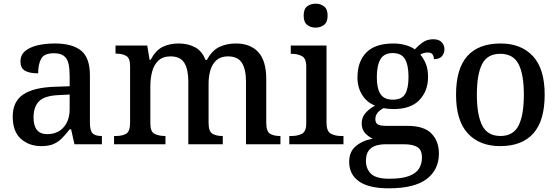

<svg xmlns="http://www.w3.org/2000/svg" viewBox="-20 -783 3029 1042"><path d="M204 10Q138 10 93.5 -29.5Q49 -69 49 -151Q49 -231 105 -269.5Q161 -308 275 -312L358 -315V-373Q358 -409 352 -436.5Q346 -464 327.5 -479Q309 -494 272 -494Q219 -494 203 -463.5Q187 -433 187 -385Q139 -385 115 -399.5Q91 -414 91 -449Q91 -484 116 -505.5Q141 -527 183.5 -537Q226 -547 278 -547Q373 -547 420.5 -508Q468 -469 468 -375V-117Q468 -75 482 -60Q496 -45 530 -45H533V0H384L366 -81H358Q337 -54 317 -33.5Q297 -13 271 -1.5Q245 10 204 10ZM236 -55Q292 -55 325 -92Q358 -129 358 -191V-270L300 -267Q222 -264 192 -233.5Q162 -203 162 -146Q162 -55 236 -55Z M599 0V-45H610Q644 -45 665 -57.5Q686 -70 686 -116V-425Q686 -468 664.5 -480Q643 -492 610 -492H607V-536H779L792 -458H797Q825 -510 862.5 -528.5Q900 -547 950 -547Q1000 -547 1038.5 -526.5Q1077 -506 1095 -458H1103Q1131 -510 1171 -528.5Q1211 -547 1260 -547Q1338 -547 1381.5 -500.5Q1425 -454 1425 -352V-117Q1425 -70 1445 -57.5Q1465 -45 1499 -45H1502V0H1315V-341Q1315 -406 1293 -441.5Q1271 -477 1217 -477Q1178 -477 1155 -456.5Q1132 -436 1122 -402.5Q1112 -369 1112 -330V-117Q1112 -70 1132.5 -57.5Q1153 -45 1186 -45H1189V0H1002V-341Q1002 -406 980.5 -441.5Q959 -477 905 -477Q864 -477 840 -454.5Q816 -432 806 -395.5Q796 -359 796 -317V-112Q796 -68 819 -56.5Q842 -45 875 -45H878V0Z M1693 -633Q1666 -633 1647 -648Q1628 -663 1628 -698Q1628 -734 1647 -748.5Q1666 -763 1693 -763Q1719 -763 1738.5 -748.5Q1758 -734 1758 -698Q1758 -663 1738.5 -648Q1719 -633 1693 -633ZM1550 0V-45H1563Q1595 -45 1618.5 -57Q1642 -69 1642 -113V-423Q1642 -466 1618.5 -478.5Q1595 -491 1563 -491H1558V-536H1752V-117Q1752 -71 1775 -58Q1798 -45 1831 -45H1844V0Z M2090 239Q1982 239 1928.5 201.5Q1875 164 1875 95Q1875 39 1913 8.5Q1951 -22 2003 -30Q1981 -40 1962 -60Q1943 -80 1943 -113Q1943 -144 1961 -166.5Q1979 -189 2015 -210Q1971 -227 1945.5 -268Q1920 -309 1920 -362Q1920 -449 1968 -498Q2016 -547 2115 -547Q2152 -547 2183.5 -537.5Q2215 -528 2231 -515Q2247 -533 2272 -551.5Q2297 -570 2331 -570Q2362 -570 2377 -554Q2392 -538 2392 -516Q2392 -495 2379 -478.5Q2366 -462 2335 -462Q2335 -476 2328 -487Q2321 -498 2302 -498Q2289 -498 2279.5 -495Q2270 -492 2261 -487Q2279 -466 2291 -437Q2303 -408 2303 -365Q2303 -290 2256.5 -240.5Q2210 -191 2115 -191Q2103 -191 2087 -192.5Q2071 -194 2061 -196Q2043 -187 2030 -172Q2017 -157 2017 -136Q2017 -118 2028.5 -109Q2040 -100 2076 -100H2190Q2282 -100 2322 -58Q2362 -16 2362 50Q2362 138 2295.5 188.5Q2229 239 2090 239ZM2112 -242Q2160 -242 2178.5 -272.5Q2197 -303 2197 -365Q2197 -429 2178 -462Q2159 -495 2111 -495Q2064 -495 2044.5 -461Q2025 -427 2025 -364Q2025 -303 2045 -272.5Q2065 -242 2112 -242ZM2092 187Q2160 187 2199 172.5Q2238 158 2254 132Q2270 106 2270 72Q2270 31 2245.5 15.5Q2221 0 2174 0H2071Q2045 0 2021 7Q1997 14 1981.5 33.5Q1966 53 1966 91Q1966 133 1993.5 160Q2021 187 2092 187Z M2694 10Q2583 10 2519 -59Q2455 -128 2455 -269Q2455 -410 2516 -478.5Q2577 -547 2697 -547Q2808 -547 2872 -478.5Q2936 -410 2936 -269Q2936 -128 2874.5 -59Q2813 10 2694 10ZM2696 -45Q2766 -45 2794.5 -102Q2823 -159 2823 -269Q2823 -380 2794 -435.5Q2765 -491 2695 -491Q2625 -491 2596.5 -435.5Q2568 -380 2568 -269Q2568 -159 2597 -102Q2626 -45 2696 -45Z"/></svg>

Font: Noto Serif Sinhala Medium
Style: Regular
Weight: 500
Designer: Jelle Bosma - Monotype Design Team
Foundry: Monotype Imaging Inc.
Version: Version 2.007; ttfautohint (v1.8.4.7-5d5b)